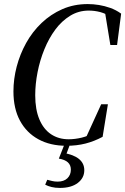

<svg xmlns="http://www.w3.org/2000/svg" viewBox="-20 -700 615 943"><path d="M306 16Q227 16 168.5 -16Q110 -48 78 -107.5Q46 -167 46 -251Q46 -312 62 -373Q78 -434 108.5 -489Q139 -544 184 -587Q229 -630 286 -655Q343 -680 411 -680Q438 -680 466 -675.5Q494 -671 522 -661Q550 -651 575 -633L555 -479H522L495 -644L526 -615Q501 -633 473 -640.5Q445 -648 416 -648Q366 -648 324.5 -622.5Q283 -597 251.5 -554.5Q220 -512 198 -458Q176 -404 164.5 -345.5Q153 -287 153 -232Q153 -162 173.5 -113.5Q194 -65 231 -40.5Q268 -16 317 -16Q348 -16 381.5 -24Q415 -32 451 -54L398 -15L477 -188H510L484 -28Q443 -6 400 5Q357 16 306 16ZM269 79 300 0H327L301 70L290 51Q341 59 367.5 80.5Q394 102 394 136Q394 174 362 198.5Q330 223 274 223Q251 223 233 218.5Q215 214 202 207L212 183Q224 186 236 189Q248 192 263 192Q294 192 311 175.5Q328 159 328 133Q328 111 313.5 97.5Q299 84 269 79Z"/></svg>

Font: Source Serif 4 48pt SemiBold
Style: Italic
Weight: 600
Italic angle: -12°
Designer: Frank Grießhammer
Foundry: Adobe Systems Incorporated
Version: Version 4.004;hotconv 1.0.116;makeotfexe 2.5.65601